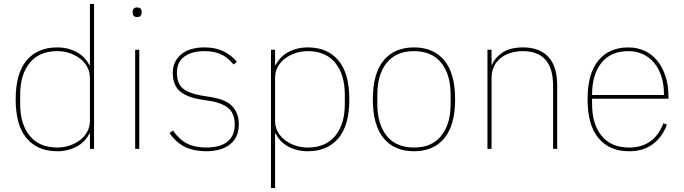

<svg xmlns="http://www.w3.org/2000/svg" viewBox="-20 -760 3492 980"><path d="M439 -78H436Q428 -61 414 -45Q400 -29 379.5 -16.5Q359 -4 332 4Q305 12 272 12Q172 12 116 -54Q60 -120 60 -253Q60 -386 116 -452Q172 -518 272 -518Q305 -518 332 -510Q359 -502 379.5 -489.5Q400 -477 414 -460.5Q428 -444 436 -428H439V-740H460V0H439ZM272 -7Q305 -7 335 -17Q365 -27 388.5 -45Q412 -63 425.5 -88Q439 -113 439 -143V-363Q439 -393 425.5 -418Q412 -443 388.5 -461Q365 -479 335 -489Q305 -499 272 -499Q181 -499 132 -439.5Q83 -380 83 -277V-229Q83 -126 132 -66.5Q181 -7 272 -7Z M680 -673Q667 -673 662 -679.5Q657 -686 657 -694V-701Q657 -709 662 -715.5Q667 -722 680 -722Q693 -722 698 -715.5Q703 -709 703 -701V-694Q703 -686 698 -679.5Q693 -673 680 -673ZM670 -506H691V0H670Z M1032 12Q971 12 925.5 -9.5Q880 -31 845 -81L863 -93Q897 -46 936.5 -26.5Q976 -7 1032 -7Q1104 -7 1141 -37Q1178 -67 1178 -124Q1178 -181 1145.5 -208Q1113 -235 1050 -245L1006 -252Q939 -262 900.5 -292.5Q862 -323 862 -389Q862 -421 874.5 -445Q887 -469 908.5 -485.5Q930 -502 959 -510Q988 -518 1022 -518Q1055 -518 1080.5 -512Q1106 -506 1126 -495.5Q1146 -485 1161.5 -472Q1177 -459 1189 -445L1173 -431Q1161 -444 1147.5 -456.5Q1134 -469 1116.5 -478.5Q1099 -488 1076 -493.5Q1053 -499 1023 -499Q960 -499 921.5 -471.5Q883 -444 883 -390Q883 -333 914 -308Q945 -283 1010 -272L1054 -265Q1087 -260 1114 -250Q1141 -240 1159.5 -223.5Q1178 -207 1188.5 -182.5Q1199 -158 1199 -125Q1199 -59 1154.5 -23.5Q1110 12 1032 12Z M1363 -506H1384V-428H1387Q1395 -444 1409 -460.5Q1423 -477 1443.5 -489.5Q1464 -502 1491 -510Q1518 -518 1551 -518Q1651 -518 1707 -452Q1763 -386 1763 -253Q1763 -120 1707 -54Q1651 12 1551 12Q1518 12 1491 4Q1464 -4 1443.5 -16.5Q1423 -29 1409 -45Q1395 -61 1387 -78H1384V200H1363ZM1551 -7Q1642 -7 1691 -66.5Q1740 -126 1740 -229V-277Q1740 -380 1691 -439.5Q1642 -499 1551 -499Q1518 -499 1488 -489Q1458 -479 1434.5 -461Q1411 -443 1397.5 -418Q1384 -393 1384 -363V-143Q1384 -113 1397.5 -88Q1411 -63 1434.5 -45Q1458 -27 1488 -17Q1518 -7 1551 -7Z M2093 12Q1993 12 1938 -54.5Q1883 -121 1883 -253Q1883 -385 1938 -451.5Q1993 -518 2093 -518Q2193 -518 2248 -451.5Q2303 -385 2303 -253Q2303 -121 2248 -54.5Q2193 12 2093 12ZM2093 -7Q2184 -7 2232 -66.5Q2280 -126 2280 -229V-277Q2280 -380 2232 -439.5Q2184 -499 2093 -499Q2002 -499 1954 -439.5Q1906 -380 1906 -277V-229Q1906 -126 1954 -66.5Q2002 -7 2093 -7Z M2468 0V-506H2489V-430H2492Q2505 -464 2543.5 -491Q2582 -518 2650 -518Q2735 -518 2779.5 -469Q2824 -420 2824 -325V0H2803V-321Q2803 -414 2763 -456.5Q2723 -499 2648 -499Q2617 -499 2588 -490.5Q2559 -482 2537 -465Q2515 -448 2502 -422Q2489 -396 2489 -362V0Z M3191 12Q3091 12 3035 -54.5Q2979 -121 2979 -253Q2979 -384 3034 -451Q3089 -518 3187 -518Q3233 -518 3270.5 -500.5Q3308 -483 3335 -450Q3362 -417 3377 -370.5Q3392 -324 3392 -266V-256H3002V-229Q3002 -126 3051 -66.5Q3100 -7 3191 -7Q3319 -7 3366 -131L3384 -124Q3361 -61 3312.5 -24.5Q3264 12 3191 12ZM3187 -499Q3098 -499 3050 -439.5Q3002 -380 3002 -277V-275H3369V-279Q3369 -329 3356 -369.5Q3343 -410 3319 -439Q3295 -468 3261.5 -483.5Q3228 -499 3187 -499Z"/></svg>

Font: IBM Plex Sans Hebrew Thin
Style: Regular
Weight: 100
Designer: Mike Abbink, Paul van der Laan, Pieter van Rosmalen, Yanek Iontef
Foundry: Bold Monday
Version: Version 1.2